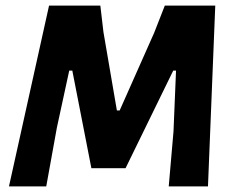

<svg xmlns="http://www.w3.org/2000/svg" viewBox="-20 -665 836 685"><path d="M748 -645 722 0H582L599 -196L608 -413H598L428 -65H306L238 -413H227L183 -210L145 0H12L155 -645H338L349 -551L397 -271H407L530 -548L568 -645Z"/></svg>

Font: Alegreya Sans SC ExtraBold
Style: Italic
Weight: 800
Italic angle: -7°
Designer: Juan Pablo del Peral
Foundry: Huerta Tipografica
Version: Version 2.007